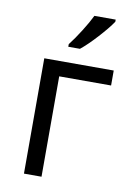

<svg xmlns="http://www.w3.org/2000/svg" viewBox="-82 -763 561 815"><g transform="rotate(10 198.5 -355.5)"><path d="M378.9 -432.6H155.3V0H79.6V-497.1H378.9ZM171.4 -574.2Q193.4 -602.1 218.5 -642.1Q243.7 -682.1 257.8 -711.4H349.6V-702.1Q329.6 -672.4 290.3 -629.4Q251 -586.4 221.7 -563H171.4Z"/></g></svg>

Font: Bpm'online Open Sans
Style: Regular
Weight: 400
Foundry: Ascender Corporation
Version: Version 1.10